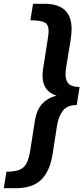

<svg xmlns="http://www.w3.org/2000/svg" viewBox="-49 -881 439 1011"><path d="M299 -524Q296 -505 296 -489Q296 -456 313 -439.5Q330 -423 370 -423L355 -328Q306 -328 282.5 -298.5Q259 -269 251 -218L228 -70Q214 20 168.5 65Q123 110 33 110H-29L-15 23Q29 23 53.5 13Q78 3 90.5 -20.5Q103 -44 110 -87L134 -241Q143 -301 172.5 -333.5Q202 -366 249 -377Q175 -400 175 -484Q175 -500 178 -519L202 -672Q207 -702 207 -717Q207 -751 186.5 -762.5Q166 -774 111 -774L125 -861H186Q328 -861 328 -728Q328 -705 323 -672Z"/></svg>

Font: Bitter Pro
Style: Bold Italic
Weight: 700
Italic angle: -9°
Designer: Sol Matas, and Bitter project Authors
Foundry: Sol Matas
Version: Version 1.010